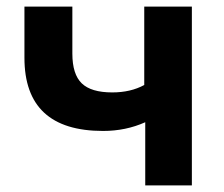

<svg xmlns="http://www.w3.org/2000/svg" viewBox="-20 -559 675 579"><path d="M418 -190.4Q359.4 -164.1 291 -164.1Q53.7 -164.1 53.7 -384.8V-539.1H198.2V-397.5Q198.2 -335 226.6 -307.6Q254.9 -280.3 318.4 -280.3Q374 -280.3 415 -302.7V-539.1H558.6V0H418Z"/></svg>

Font: Min Sans Bold
Style: Regular
Weight: 700
Designer: Jinseong-Kim, NotoSansCJK, Nunito
Foundry: Jinseong-Kim
Version: Version 1.400;Glyphs 3.1.2 (3151)